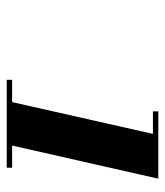

<svg xmlns="http://www.w3.org/2000/svg" viewBox="20 -966 490 570"><g transform="rotate(90 265.0 -681.0)"><path d="M279.5 -456 377.5 -890H310.5V-906H510.5L408.5 -456ZM217 -456V-472H478V-456Z"/></g></svg>

Font: Bodoni Moda 9pt Black
Style: Italic
Weight: 900
Italic angle: -13°
Designer: Owen Earl
Foundry: indestructible type
Version: Version 2.004